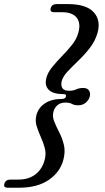

<svg xmlns="http://www.w3.org/2000/svg" viewBox="-83 -770 504 920"><path d="M233 -307.5Q236 -319 221.5 -319Q171 -319 150.8 -339.5Q130.5 -360 138.5 -394Q145 -421.5 166.5 -448Q188 -474.5 214.2 -501.2Q240.5 -528 262.5 -555.8Q284.5 -583.5 292.5 -613.5Q305 -659 284.5 -685.2Q264 -711.5 214.5 -711.5H177Q154.5 -711.5 160 -731.5Q165.5 -750.5 189 -750.5H241Q330 -750.5 365.5 -712Q401 -673.5 384.5 -613Q373.5 -574 348 -541Q322.5 -508 293.2 -480Q264 -452 241 -427.5Q218 -403 212.5 -380.5Q208 -359.5 216.2 -347.2Q224.5 -335 248 -335Q268 -335 282.2 -341.8Q296.5 -348.5 316 -348.5Q336 -348.5 343.8 -335.8Q351.5 -323 347 -307Q343 -291 328 -278.2Q313 -265.5 292.5 -265.5Q272.5 -265.5 262 -272Q251.5 -278.5 231 -278.5Q207.5 -278.5 193 -266.5Q178.5 -254.5 173 -234.5Q167 -211.5 177 -187.2Q187 -163 201.2 -135.2Q215.5 -107.5 223.2 -75.2Q231 -43 220.5 -4Q205 55 150.5 92.2Q96 129.5 7.5 129.5H-44.5Q-68.5 129.5 -62 110Q-56 90.5 -33 90.5H4.5Q54 90.5 86.5 65.8Q119 41 131 -3.5Q139 -33.5 131.5 -61Q124 -88.5 112 -114.8Q100 -141 92.2 -167Q84.5 -193 92 -220.5Q101.5 -254.5 133 -275.2Q164.5 -296 215 -296Q229.5 -296 233 -307.5Z"/></svg>

Font: Fraunces 9pt S000
Style: Italic
Weight: 400
Italic angle: -16°
Version: Version 1.000; ttfautohint (v1.8.3)